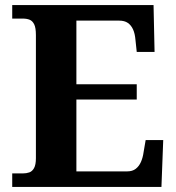

<svg xmlns="http://www.w3.org/2000/svg" viewBox="-20 -734 693 754"><path d="M28 0V-53H70Q83.7 -53 95.2 -57Q106.7 -61.1 113.8 -74Q121 -87 121 -113V-596Q121 -624.9 114.3 -638.4Q107.6 -652 96.3 -656.5Q85 -661 70 -661H28V-714H583L587 -530H517L512 -577Q510 -602 502.5 -618.5Q495 -635 482 -644Q469 -653 448 -653H280V-403H517V-343H280V-61H480Q500 -61 513 -71Q526 -81 533.5 -98Q541 -115 544 -137L552 -184H621L614 0Z"/></svg>

Font: Noto Serif Tamil
Style: Regular
Weight: 400
Designer: Indian Type Foundry, Tom Grace, and the Monotype Design Team
Foundry: Monotype Imaging Inc.
Version: Version 2.003